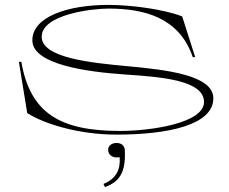

<svg xmlns="http://www.w3.org/2000/svg" viewBox="-20 -535 932 783"><path d="M454 14C665 14 850 -25 850 -134C850 -228 663 -250 501 -265C346 -279 150 -300 150 -385C150 -476 355 -500 422 -500C566 -500 711 -465 766 -302H776L723 -468C649 -497 516 -515 422 -515C253 -515 110 -465 112 -369C114 -273 329 -242 493 -231C642 -221 812 -207 812 -119C812 -33 597 -1 469 -1C224 -1 103 -74 67 -283H57L91 -74C162 -28 306 14 454 14ZM402 215 408 228C465 207 494 171 489 77C488 57 473 48 455 48C439 48 421 57 421 76C421 97 439 107 455 107C459 107 463 107 468 106C472 156 454 194 402 215Z"/></svg>

Font: Sprat Extended Thin
Style: Regular
Weight: 100
Width: 9
Designer: Ethan Nakache
Foundry: Collletttivo
Version: Version 2.000;Glyphs 3.2 (3217)